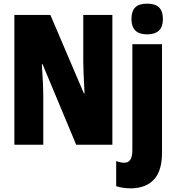

<svg xmlns="http://www.w3.org/2000/svg" viewBox="-20 -796 962 1056"><path d="M399 0 214 -443H210Q218 -336 218 -261V0H59V-714H257L441 -283H445Q438 -411 438 -457V-714H598V0ZM789 -776Q834 -776 855 -755Q876 -734 876 -691Q876 -607 789 -607Q703 -607 703 -691Q703 -734 723.5 -755Q744 -776 789 -776ZM619 228V90Q643 99 664 99Q708 99 708 31V-553H871V45Q871 143 827.5 190.5Q784 238 703 240Q655 240 619 228Z"/></svg>

Font: Noto Sans UI CondBlack
Style: Regular
Weight: 900
Width: 3
Designer: Monotype Design Team
Foundry: Monotype Imaging Inc.
Version: Version 1.001